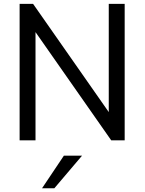

<svg xmlns="http://www.w3.org/2000/svg" viewBox="-20 -739 762 1011"><path d="M552.7 -148.8V-718.8H636.5V0H565.7L167 -569.9V0H83.3V-718.8H154.1ZM316.3 80.8H411.9L266.2 252.3H201.4Z"/></svg>

Font: Min Sans VF VF
Style: Regular
Weight: 400
Designer: Jinseong-Kim, NotoSansCJK, Nunito
Foundry: Jinseong-Kim
Version: Version 1.420;Glyphs 3.1.2 (3151)